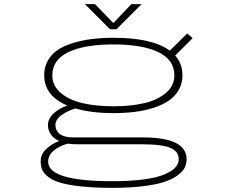

<svg xmlns="http://www.w3.org/2000/svg" viewBox="-20 -694 1090 925"><path d="M662 -674 541 -553H510L389 -674H438L526 -583L613 -674ZM527 -149Q421 -149 343.5 -171.5Q302 -159 274.5 -138.2Q247 -117.5 247 -92Q247 -64 268.8 -48Q290.5 -32 332 -32H668Q879 -32 879 73Q879 94.5 870 113.2Q861 132 836.2 150.5Q811.5 169 772.8 182Q734 195 669.8 203Q605.5 211 522 211Q437 211 374.5 204.5Q312 198 274.2 187.2Q236.5 176.5 214 159.5Q191.5 142.5 183.8 124.5Q176 106.5 176 83Q176 49 202.8 23.8Q229.5 -1.5 265 -14.5Q238 -27 224.5 -47.2Q211 -67.5 211 -91Q211 -122 237.8 -147Q264.5 -172 304.5 -185.5Q193 -232.5 193 -331Q193 -379 218.5 -414.8Q244 -450.5 290.2 -471.2Q336.5 -492 395.5 -502Q454.5 -512 527 -512Q713.5 -512 798 -450L882 -533L908 -510L824 -426.5Q859 -387.5 859 -331Q859 -292 841.2 -261Q823.5 -230 793.2 -209.2Q763 -188.5 720.2 -174.8Q677.5 -161 629.5 -155Q581.5 -149 527 -149ZM527 -182Q610.5 -182 674.8 -197Q739 -212 779.5 -246.5Q820 -281 820 -331Q820 -406 742.5 -443Q665 -480 527 -480Q387.5 -480 309.8 -443Q232 -406 232 -331Q232 -281 272.5 -246.5Q313 -212 377.8 -197Q442.5 -182 527 -182ZM212 85Q212 179 522 179Q607.5 179 671 170.5Q734.5 162 770.5 147Q806.5 132 823.8 113.8Q841 95.5 841 74Q841 57 834 44.8Q827 32.5 808.2 22Q789.5 11.5 752.2 6.2Q715 1 659 1H348Q325 1 306.5 -2Q267 8.5 239.5 31Q212 53.5 212 85Z"/></svg>

Font: League Mono Extended Thin
Style: Regular
Weight: 100
Width: 9
Designer: Tyler Finck
Foundry: The League of Moveable Type / Tyler Finck
Version: Version 2.210